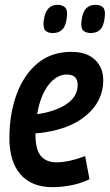

<svg xmlns="http://www.w3.org/2000/svg" viewBox="-20 -766 455 796"><path d="M351 -23Q316 -6 276 2Q236 10 198 10Q111 10 65 -43Q19 -96 19 -193Q19 -293 48.5 -374Q78 -455 135 -503Q192 -551 276 -551Q339 -551 373.5 -518.5Q408 -486 408 -434Q408 -359 356 -305Q304 -251 217 -228Q171 -216 127 -213V-209Q127 -147 149 -120Q171 -93 215 -93Q239 -93 269 -99.5Q299 -106 333 -119ZM257 -457Q214 -457 180.5 -413Q147 -369 134 -293Q162 -296 191 -305Q242 -320 272 -347.5Q302 -375 302 -414Q302 -457 257 -457ZM357 -629Q336 -629 325 -639.5Q314 -650 318 -680Q322 -715 336.5 -730.5Q351 -746 376 -746Q397 -746 407.5 -735Q418 -724 414 -693Q410 -658 395.5 -643.5Q381 -629 357 -629ZM199 -629Q178 -629 168 -639.5Q158 -650 161 -679Q169 -746 218 -746Q239 -746 250 -735Q261 -724 257 -693Q253 -658 238.5 -643.5Q224 -629 199 -629Z"/></svg>

Font: Georama SemiCondensed SemiBold
Style: Italic
Weight: 600
Width: 4
Italic angle: -9°
Designer: Jean-Baptiste Levee
Foundry: Production Type
Version: Version 1.000